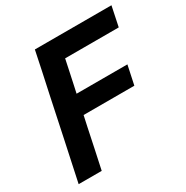

<svg xmlns="http://www.w3.org/2000/svg" viewBox="-163 -850 958 988"><g transform="rotate(-30 315.5 -356.5)"><path d="M24.5 0Q37 -58.5 48.5 -112.5Q60 -166 74.5 -234L125 -473Q140 -542 152 -598Q163.5 -654 176 -713H631L606.5 -595.5H288Q281 -562 273.5 -526.8Q266 -491.5 257.5 -452L248 -408.5H550L526 -295.5H224.5L211 -233.5Q197 -166.5 185.5 -112Q174 -57.5 161.5 0Z"/></g></svg>

Font: Heraclito SemiBold
Style: Italic
Weight: 600
Italic angle: -12°
Designer: Kostas Bartsokas (font) & Cristiano Sobral (main changes)
Foundry: Kostas Bartsokas (font) & Cristiano Sobral (main changes)
Version: Version 1.00;July 8, 2020;FontCreator 13.0.0.2655 64-bit